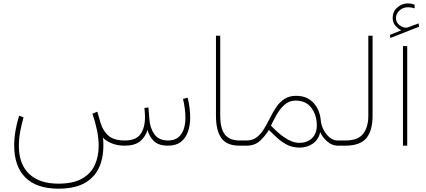

<svg xmlns="http://www.w3.org/2000/svg" viewBox="-20 -852 2491 1123"><path d="M709 0Q665.5 0 631.6 -14.4Q597.7 -28.8 582.5 -46.9Q590.8 41 567.4 108.4Q543.9 175.8 483.9 213.6Q423.8 251.5 321.8 251.5Q194.3 251.5 128.7 186.3Q63 121.1 63 -1.5Q63 -43 70.6 -87.4Q78.1 -131.8 91.8 -175.3L117.7 -165.5Q106 -125 98.1 -82.5Q90.3 -40 90.3 1.5Q90.3 107.4 150.1 164.8Q210 222.2 321.8 222.2Q407.7 222.2 459.2 193.1Q510.7 164.1 533.9 114.3Q557.1 64.5 557.1 1.5Q557.1 -42 547.4 -90.1Q537.6 -138.2 520.5 -187L549.3 -198.7L568.4 -132.3Q583 -85 615.2 -57.6Q647.5 -30.3 709.5 -30.3Q774.9 -30.3 801.5 -67.1Q828.1 -104 828.1 -167.5Q828.1 -178.2 827.1 -192.4Q826.2 -206.5 824.7 -220.7L848.1 -223.6L854 -152.3Q857.4 -103 883.1 -66.7Q908.7 -30.3 963.4 -30.3Q1000.5 -30.3 1022.7 -48.6Q1044.9 -66.9 1054.7 -96.9Q1064.5 -127 1064.5 -161.6Q1064.5 -190.4 1060.5 -219.5Q1056.6 -248.5 1050.3 -273.4L1077.6 -280.8Q1092.3 -222.2 1092.3 -162.6Q1092.3 -119.6 1079.8 -82.8Q1067.4 -45.9 1039.3 -23.2Q1011.2 -0.5 964.4 0Q905.8 0 878.4 -28.3Q851.1 -56.6 843.3 -92.8Q830.6 -51.8 799.6 -25.9Q768.6 0 709 0Z M1243.2 -643.1H1268.1V-176.3Q1268.1 -99.6 1295.7 -64.9Q1323.2 -30.3 1381.3 -30.3H1411.1V0H1381.3Q1305.2 0 1274.2 -44.9Q1243.2 -89.8 1243.2 -174.3Z M1421.9 0H1391.6V-30.3H1421.9Q1457.5 -30.3 1481.7 -49.1Q1505.9 -67.9 1523.9 -97.7Q1542 -127.4 1558.6 -160.9Q1575.2 -194.3 1595 -224.1Q1614.7 -253.9 1642.8 -272.7Q1670.9 -291.5 1711.9 -291.5Q1775.9 -291.5 1813.5 -250.5Q1851.1 -209.5 1856.4 -146Q1858.9 -119.6 1872.6 -92.8Q1886.2 -65.9 1908 -48.1Q1929.7 -30.3 1954.6 -30.3H1984.4V0H1954.6Q1921.4 0 1892.8 -25.6Q1864.3 -51.3 1853 -79.1Q1843.3 -35.6 1810.3 -12.2Q1777.3 11.2 1732.4 11.2Q1690.4 11.2 1658.2 -5.6Q1626 -22.5 1600.3 -46.4Q1574.7 -70.3 1552.7 -91.8Q1530.3 -55.7 1500 -27.8Q1469.7 0 1421.9 0ZM1709 -263.7Q1670.9 -263.7 1643.6 -238.8Q1616.2 -213.9 1597.2 -179.7Q1578.1 -145.5 1564.9 -117.2Q1584.5 -96.7 1604.2 -78.9Q1624 -61 1644 -47.9Q1665.5 -33.2 1687.3 -24.9Q1709 -16.6 1731.4 -16.6Q1777.3 -16.6 1805.2 -43.9Q1833 -71.3 1833 -118.7Q1833 -178.2 1801.5 -220.9Q1770 -263.7 1709 -263.7Z M1964.8 -30.3H1999.5Q2074.2 -30.3 2104.2 -69.6Q2134.3 -108.9 2134.3 -175.8V-643.1H2159.2V-176.3Q2159.2 -87.4 2122.6 -43.7Q2085.9 0 1999 0H1964.8Z M2327.1 -674.8Q2307.6 -684.6 2292.2 -702.4Q2276.9 -720.2 2276.9 -747.1Q2276.9 -785.2 2304.2 -808.6Q2331.5 -832 2363.8 -832Q2376.5 -832 2384.3 -830.6Q2392.1 -829.1 2404.8 -824.7L2405.3 -803.2Q2386.7 -809.6 2365.7 -809.6Q2337.9 -809.6 2316.9 -791Q2295.9 -772.5 2295.9 -746.6Q2295.9 -719.7 2317.6 -703.9Q2339.4 -688 2358.9 -690.4Q2365.2 -690.9 2372.6 -694.3L2428.2 -715.3L2431.2 -695.8L2263.2 -629.9L2260.7 -647.9ZM2361.8 -582.5V0H2336.9V-582.5Z"/></svg>

Font: Vazirmatn UI NL Thin
Style: Regular
Weight: 100
Designer: Saber Rastikerdar
Foundry: Saber Rastikerdar
Version: Version 33.003